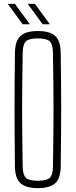

<svg xmlns="http://www.w3.org/2000/svg" viewBox="-20 -965 390 990"><path d="M175 5Q113 5 85.5 -20.5Q58 -46 57 -105Q56 -191.5 55.5 -263.8Q55 -336 55 -403.2Q55 -470.5 55.5 -541Q56 -611.5 57 -694Q58 -753.5 85.5 -779.2Q113 -805 175 -805Q237.5 -805 265 -779.2Q292.5 -753.5 293 -694Q294 -611.5 294.8 -541Q295.5 -470.5 295.5 -403.2Q295.5 -336 294.8 -263.8Q294 -191.5 293 -105Q292.5 -46 265 -20.5Q237.5 5 175 5ZM175 -33Q220 -33 236.2 -47.8Q252.5 -62.5 253 -105Q254.5 -194.5 255.2 -264.8Q256 -335 256 -399.2Q256 -463.5 255.2 -533.8Q254.5 -604 253 -694Q252.5 -737 236.2 -752Q220 -767 175 -767Q130 -767 114 -752Q98 -737 97 -694Q95.5 -606.5 94.8 -537.5Q94 -468.5 94 -404.2Q94 -340 94.8 -268.8Q95.5 -197.5 97 -105Q98 -62.5 114 -47.8Q130 -33 175 -33ZM200 -840 123 -945H160L237 -840ZM97 -840 20 -945H57L134 -840Z"/></svg>

Font: Big Shoulders Text SC Thin
Style: Regular
Weight: 100
Designer: Patric King
Foundry: XO Type Co
Version: Version 2.002